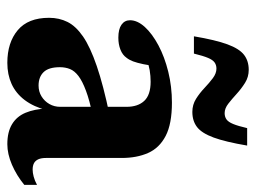

<svg xmlns="http://www.w3.org/2000/svg" viewBox="-111 -607 732 550"><g transform="rotate(90 255.0 -332.0)"><path d="M310 -280 311 -231.5Q267 -222.5 239.8 -212.2Q212.5 -202 197.8 -190.8Q183 -179.5 177.8 -166.5Q172.5 -153.5 172.5 -137.5Q172.5 -105.5 186.5 -91Q200.5 -76.5 225 -76.5Q242.5 -76.5 256.2 -85Q270 -93.5 278 -107.5Q286 -121.5 286 -138.5V-328.5Q286 -361 269 -379.2Q252 -397.5 214 -397.5Q197.5 -397.5 181.2 -394.8Q165 -392 151.5 -386.5L171 -422Q167.5 -394.5 163.8 -376.5Q160 -358.5 155.8 -347.2Q151.5 -336 145.5 -328.5Q137.5 -317 122.2 -311Q107 -305 88 -305Q63.5 -305 50.8 -314Q38 -323 38 -338.5Q38 -359.5 57.2 -380.8Q76.5 -402 109.8 -419.8Q143 -437.5 185.5 -448Q228 -458.5 274 -458.5Q335 -458.5 369.5 -440.5Q404 -422.5 418.2 -390.2Q432.5 -358 432.5 -314.5V-97.5Q432.5 -84.5 436.2 -76Q440 -67.5 447.2 -63.5Q454.5 -59.5 466 -59.5Q475 -59.5 486.2 -62.5Q497.5 -65.5 509.5 -72V-35.5Q482.5 -13.5 451.8 -0.2Q421 13 393 13Q358 13 335.8 -0.5Q313.5 -14 303 -39.2Q292.5 -64.5 291 -98.5L296 -101Q286 -62.5 266.8 -37Q247.5 -11.5 220.5 0.8Q193.5 13 160 13Q102 13 66.5 -16.8Q31 -46.5 31 -106.5Q31 -135.5 42.8 -159.2Q54.5 -183 84.5 -203.8Q114.5 -224.5 169.2 -243.2Q224 -262 310 -280ZM397 -674Q386.5 -612 374 -578Q361.5 -544 344 -530.5Q326.5 -517 300.5 -517Q280 -517 263.2 -527.5Q246.5 -538 232 -551.8Q217.5 -565.5 203.8 -575.8Q190 -586 176.5 -586Q166.5 -586 159 -580.8Q151.5 -575.5 145.8 -561.8Q140 -548 133.5 -521.5H84Q94.5 -583.5 107 -617.5Q119.5 -651.5 137 -665Q154.5 -678.5 180 -678.5Q200.5 -678.5 217.2 -668Q234 -657.5 248.8 -644Q263.5 -630.5 277 -620Q290.5 -609.5 304 -609.5Q314.5 -609.5 322 -614.8Q329.5 -620 335.2 -634Q341 -648 347 -674Z"/></g></svg>

Font: Newsreader 16pt 16pt
Style: Bold
Weight: 700
Version: Version 1.003